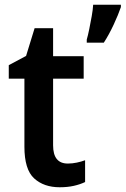

<svg xmlns="http://www.w3.org/2000/svg" viewBox="-20 -780 530 810"><path d="M266 -90Q285 -90 304 -94Q323 -98 339 -104V-12Q318 -2 291.5 4Q265 10 232 10Q165 10 124 -27.5Q83 -65 83 -161V-448H17V-505L90 -544L126 -661H204V-543H333V-448H204V-167Q204 -90 266 -90ZM490 -750Q479 -718 459.5 -676Q440 -634 418 -600H346V-613Q351 -630 356.5 -657Q362 -684 367 -712Q372 -740 373 -760H490Z"/></svg>

Font: Noto Sans Lao SemiCondensed SemiBold
Style: Regular
Weight: 600
Width: 4
Designer: Monotype Design Team
Foundry: Monotype Imaging Inc.
Version: Version 2.003; ttfautohint (v1.8.4.7-5d5b)